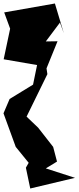

<svg xmlns="http://www.w3.org/2000/svg" viewBox="-38 -862 449 1098"><path d="M327 -672C310 -729 293 -786 276 -842L-14 -791L20 -698L-17 -523L174 -490L151 -378L17 -296L-18 -214L52 -22L126 69L110 97L135 216L391 155L224 101L288 62L266 -22L180 -132L114 -195L233 -438L228 -471L291 -626L224 -625L305 -733Z"/></svg>

Font: Asimov Silicon
Style: Regular
Weight: 400
Designer: Google
Version: Version 2.000980; 2014